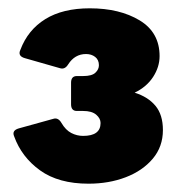

<svg xmlns="http://www.w3.org/2000/svg" viewBox="-20 -754 454 462"><path d="M193 -312Q121 -312 76.5 -344Q32 -376 14 -426Q8 -440 25 -445L108 -468Q120 -472 128 -458Q138 -441 151.5 -434Q165 -427 180 -427Q222 -427 222 -458Q222 -469 211.5 -478Q201 -487 180 -487H165Q151 -487 151 -503V-555Q151 -571 165 -571H180Q201 -571 209.5 -579Q218 -587 218 -597Q218 -610 209 -617Q200 -624 187 -624Q160 -624 144 -599Q136 -586 124 -590L40 -614Q22 -619 29 -634Q47 -682 89 -708Q131 -734 196 -734Q268 -734 316 -705Q364 -676 364 -619Q364 -593 348.5 -569Q333 -545 304 -531Q336 -521 354 -499.5Q372 -478 372 -441Q372 -401 347.5 -372Q323 -343 282.5 -327.5Q242 -312 193 -312Z"/></svg>

Font: YamahaIndonesia935. App Black
Style: Regular
Weight: 900
Designer: Dalton Maag Ltd
Foundry: Dalton Maag Ltd
Version: Version 1.002; January 01, 2024; Regular/Italic